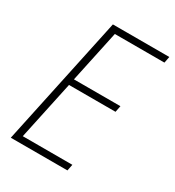

<svg xmlns="http://www.w3.org/2000/svg" viewBox="-173 -816 838 919"><g transform="rotate(30 246.0 -357.0)"><path d="M28 0H341L348 -35H74L143 -358H400L407 -393H150L211 -679H485L492 -714H180Z"/></g></svg>

Font: Noto Sans SemiCondensed ExtraLight
Style: Italic
Weight: 200
Width: 4
Italic angle: -12°
Designer: Monotype Design Team
Foundry: Monotype Imaging Inc.
Version: Version 2.013